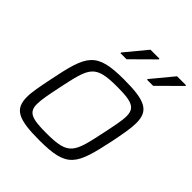

<svg xmlns="http://www.w3.org/2000/svg" viewBox="-201 -847 981 981"><g transform="rotate(45 289.0 -356.5)"><path d="M223 -605V-600H267L384 -716V-721H319ZM415 -605V-600H459L576 -716V-721H511ZM245 8C447 8 465 -39 511 -254C524 -319 533 -368 533 -404C533 -493 486 -518 332 -518C130 -518 110 -470 66 -254C53 -189 43 -141 43 -105C43 -16 91 8 245 8ZM243 -43C138 -43 105 -56 105 -115C105 -147 114 -192 127 -254C165 -435 172 -467 334 -467C439 -467 473 -453 473 -394C473 -362 463 -317 450 -254C412 -74 405 -43 243 -43Z"/></g></svg>

Font: Saira UNSAM Light Italic
Style: Regular
Weight: 300
Italic angle: -12°
Designer: Hector Gatti with collaboration of the Omnibus-Type team
Foundry: Omnibus-Type
Version: Version 0.072;PS 000.072;hotconv 1.0.88;makeotf.lib2.5.64775